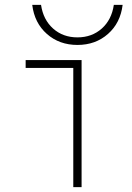

<svg xmlns="http://www.w3.org/2000/svg" viewBox="-20 -766 540 786"><path d="M280 0V-488H85V-520H314V0ZM297 -582Q223 -582 172 -627Q121 -672 112 -746H148Q157 -685 197.5 -649Q238 -613 297 -613Q356 -613 396.5 -649Q437 -685 446 -746H482Q473 -672 422 -627Q371 -582 297 -582Z"/></svg>

Font: M PLUS Code Latin ExtraLight
Style: Regular
Weight: 250
Designer: Coji Morishita
Foundry: UNDERFOREST DESIGN
Version: Version 1.002; ttfautohint (v1.8.3)